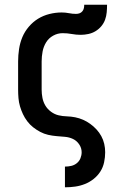

<svg xmlns="http://www.w3.org/2000/svg" viewBox="-20 -581 540 816"><path d="M256 215V127H257Q270 127 283 124Q296 121 306.5 112.5Q317 104 322 91.5Q327 79 327 66Q327 48 316.5 32.5Q306 17 290 9.5Q274 2 256 0.5Q238 -1 220 -2.5Q202 -4 184.5 -8Q167 -12 151 -20.5Q135 -29 121 -40Q107 -51 96 -65.5Q85 -80 77.5 -96Q70 -112 65 -129Q60 -146 58.5 -164Q57 -182 57 -200V-320Q57 -346 61 -372.5Q65 -399 75 -423Q85 -447 102.5 -467.5Q120 -488 142 -501.5Q164 -515 190 -521.5Q216 -528 242 -528Q258 -528 273 -525Q288 -522 303 -522Q311 -522 318 -524.5Q325 -527 330 -533Q335 -539 336.5 -546.5Q338 -554 338 -561H435Q435 -545 433.5 -528.5Q432 -512 426.5 -497Q421 -482 410.5 -469.5Q400 -457 386 -448.5Q372 -440 355.5 -436.5Q339 -433 323 -433Q304 -433 285 -436.5Q266 -440 246 -440Q225 -440 206 -429.5Q187 -419 176 -401Q165 -383 161 -362Q157 -341 157 -320V-200Q157 -182 160.5 -164.5Q164 -147 173 -132Q182 -117 197 -106Q212 -95 229 -91Q246 -87 264 -86.5Q282 -86 299.5 -82.5Q317 -79 333 -72Q349 -65 363.5 -54.5Q378 -44 390 -31Q402 -18 410.5 -2.5Q419 13 423 30.5Q427 48 427 66Q427 87 422.5 108.5Q418 130 406.5 148Q395 166 378 179.5Q361 193 341 201Q321 209 299.5 212Q278 215 257 215Z"/></svg>

Font: Iosevka Curly Slab Semibold
Style: Regular
Weight: 600
Monospace: yes
Designer: Belleve Invis
Foundry: Belleve Invis
Version: Version 22.1.2; ttfautohint (v1.8.4)